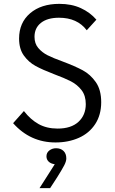

<svg xmlns="http://www.w3.org/2000/svg" viewBox="-20 -729 596 996"><path d="M48 -90 104 -153Q138 -109 180 -85.5Q222 -62 279 -62Q349 -62 387 -97Q425 -132 425 -189Q425 -233 403 -261.5Q381 -290 348 -307Q315 -324 261 -344Q201 -367 165 -386.5Q129 -406 104 -440.5Q79 -475 79 -529Q79 -611 136 -660Q193 -709 288 -709Q351 -709 399 -687Q447 -665 480 -627L430 -572Q381 -637 286 -637Q226 -637 192.5 -610.5Q159 -584 159 -538Q159 -503 178.5 -480Q198 -457 226.5 -442.5Q255 -428 305 -410Q369 -386 409 -364.5Q449 -343 477 -303Q505 -263 505 -199Q505 -133 474 -85.5Q443 -38 389 -14Q335 10 268 10Q137 10 48 -90ZM264 123Q243 120 232 109Q221 98 221 82Q221 63 236 51.5Q251 40 271 40Q295 40 309.5 54Q324 68 324 93Q324 108 313 129Q302 150 277 190L240 247H185Z"/></svg>

Font: Tilda Sans
Style: Regular
Weight: 400
Designer: ParaType Ltd
Foundry: ParaType Ltd
Version: Version 1.002W